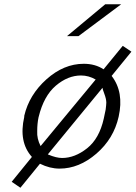

<svg xmlns="http://www.w3.org/2000/svg" viewBox="-20 -786 638 903"><path d="M295 -616 475 -766H550L349 -616ZM94 -236V-241Q117 -340 198.5 -413Q280 -486 374 -486Q428 -486 467 -460L557 -570H558L598 -543L505 -429Q564 -353 538 -237Q515 -134 433.5 -63.5Q352 7 260 7Q214 7 168 -16L76 97L35 69L130 -48Q67 -118 94 -236ZM162 -237 161 -233Q155 -204 155 -169Q153 -134 171 -99Q180 -109 223.5 -162.5Q267 -216 300 -255L430 -412Q397 -431 361 -431Q299 -431 242.5 -383Q186 -335 162 -237ZM205 -60Q206 -59 207 -59Q245 -43 272 -43Q332 -43 389.5 -88.5Q447 -134 468 -228L477 -271Q478 -278 479 -289Q480 -300 480 -303Q480 -320 471 -344Q462 -368 462 -373Z"/></svg>

Font: Coval
Style: ExtraLight Italic
Weight: 200
Foundry: Context Ltd
Version: Version 001.000